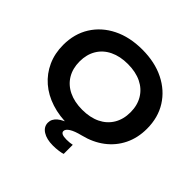

<svg xmlns="http://www.w3.org/2000/svg" viewBox="-231 -989 1418 1418"><g transform="rotate(45 478.0 -280.5)"><path d="M612 191Q599 196 570.5 200Q542 204 512 204Q446 204 406 178.5Q366 153 366 110Q366 72 400 43.5Q434 15 505 -7L494 15Q393 17 309.5 -10Q226 -37 166 -89Q106 -141 73 -214Q40 -287 40 -375Q40 -492 95 -579.5Q150 -667 248.5 -716Q347 -765 478 -765Q609 -765 707.5 -716Q806 -667 861 -579.5Q916 -492 916 -375Q916 -280 878.5 -203.5Q841 -127 772.5 -75Q704 -23 611 0Q550 15 520.5 34Q491 53 491 73Q491 102 552 102Q568 102 583.5 100.5Q599 99 612 96ZM212 -375Q212 -302 244.5 -248Q277 -194 337 -165Q397 -136 478 -136Q560 -136 619.5 -165Q679 -194 711.5 -248Q744 -302 744 -375Q744 -448 711.5 -502Q679 -556 619.5 -585Q560 -614 478 -614Q397 -614 337 -585Q277 -556 244.5 -502Q212 -448 212 -375Z"/></g></svg>

Font: Unbounded Medium
Style: Regular
Weight: 500
Designer: Luke Prowse, Jean-Baptiste Morizot, Fátima Lázaro, Florian Runge
Foundry: NaN
Version: Version 1.700